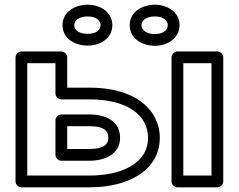

<svg xmlns="http://www.w3.org/2000/svg" viewBox="-20 -772 1017 817"><path d="M361 -25H96V-503H216V-374C216 -359 230 -349 241 -349H361C482 -349 562 -311 594 -251C604 -232 610 -210 610 -186C610 -74 492 -25 361 -25ZM266 -399V-528C266 -539 256 -553 241 -553H71C60 -553 46 -543 46 -528V0C46 11 56 25 71 25H361C406 25 447 20 484 10C577 -15 660 -76 660 -186C660 -218 652 -247 638 -274C593 -357 491 -399 361 -399ZM491 -186C491 -257 429 -285 361 -285H241C226 -285 216 -271 216 -260V-113C216 -98 230 -88 241 -88H361C426 -88 491 -116 491 -186ZM441 -186C441 -157 419 -138 361 -138H266V-235H361C420 -235 441 -217 441 -186ZM880 -25H760V-503H880ZM905 25C916 25 930 15 930 0V-528C930 -539 920 -553 905 -553H735C724 -553 710 -543 710 -528V0C710 11 720 25 735 25ZM353 -628C313 -628 296 -646 296 -665C296 -683 314 -702 353 -702C391 -702 408 -683 408 -665C408 -646 392 -628 353 -628ZM353 -578C406 -578 458 -608 458 -665C458 -721 406 -752 353 -752C300 -752 246 -722 246 -665C246 -607 299 -578 353 -578ZM639 -627C600 -627 582 -646 582 -665C582 -683 600 -702 639 -702C677 -702 694 -683 694 -665C694 -646 677 -627 639 -627ZM639 -577C692 -577 744 -609 744 -665C744 -721 692 -752 639 -752C586 -752 532 -722 532 -665C532 -608 585 -577 639 -577Z"/></svg>

Font: Asimov
Style: XWidOu
Weight: 500
Designer: Google
Version: Version 2.000980; 2014